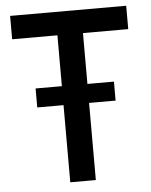

<svg xmlns="http://www.w3.org/2000/svg" viewBox="-51 -743 619 786"><g transform="rotate(-5 258.5 -350.0)"><path d="M98 -317H206V0H311V-317H420V-395H311V-604H497V-700H20V-604H206V-395H98Z"/></g></svg>

Font: Fixel Text Medium
Style: Regular
Weight: 500
Width: 4
Designer: AlfaBravo + MacPaw
Foundry: Kyrylo Tkachov, Marchela Mozhyna, Serhii Makarenko, Maria Weinstein, Zakhar Kryvoshyya
Version: Version 1.211